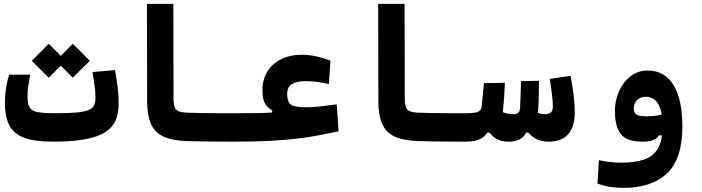

<svg xmlns="http://www.w3.org/2000/svg" viewBox="-20 -713 3556 973"><path d="M248.5 4.9Q158.7 4.9 105.2 -13.9Q51.8 -32.7 28.3 -75.9Q4.9 -119.1 4.9 -192.4Q4.9 -230 10.5 -266.6Q16.1 -303.2 26.4 -334.5H132.8Q126.5 -298.8 123 -274.2Q119.6 -249.5 119.6 -223.1Q119.6 -187 129.9 -168.9Q140.1 -150.9 169.9 -145Q199.7 -139.2 258.3 -139.2Q326.2 -139.2 366.9 -142.8Q407.7 -146.5 428.7 -155.3Q449.7 -164.1 456.8 -179.4Q463.9 -194.8 463.9 -218.8Q463.9 -247.6 459.7 -275.4Q455.6 -303.2 448.7 -347.7L562.5 -357.9Q571.8 -309.1 576.4 -271Q581.1 -232.9 581.1 -187Q581.1 -141.6 567.1 -106Q553.2 -70.3 517.1 -45.7Q481 -21 416 -8.1Q351.1 4.9 248.5 4.9ZM349.1 -319.3 263.2 -404.8 349.1 -491.2 435.1 -404.8ZM227.1 -319.3 141.1 -404.8 227.1 -491.2 313 -404.8Z M1166 4.9Q1132.8 4.9 1091.1 4.6Q1049.3 4.4 1006.6 3.7Q963.9 2.9 927.7 2Q852.5 -0.5 808.3 -21Q764.2 -41.5 745.1 -84.7Q726.1 -127.9 725.6 -198.2L724.6 -693.4H858.4L859.4 -215.3Q859.4 -186 865 -170.7Q870.6 -155.3 884.5 -149.4Q898.4 -143.6 923.8 -142.1Q956.5 -140.6 999.8 -140.1Q1043 -139.6 1088.1 -139.4Q1133.3 -139.2 1171.9 -139.2Q1189 -139.2 1197.5 -117.7Q1206.1 -96.2 1206.1 -63.5Q1206.1 -38.6 1196.8 -16.8Q1187.5 4.9 1166 4.9Z M1163.6 4.9 1171.9 -139.2Q1252.9 -139.2 1300.3 -140.1Q1347.7 -141.1 1374 -143.8Q1400.4 -146.5 1418 -150.4L1421.9 -126L1359.4 -127V-152.8Q1344.7 -162.1 1333.7 -173.6Q1322.8 -185.1 1316.4 -204.3Q1310.1 -223.6 1310.1 -256.8Q1310.1 -310.5 1335 -350.6Q1359.9 -390.6 1404.8 -413.1Q1449.7 -435.5 1508.8 -435.5Q1546.4 -435.5 1583.7 -427.2Q1621.1 -418.9 1654.8 -405.8L1646.5 -287.1Q1616.7 -293.9 1585.9 -297.9Q1555.2 -301.8 1530.3 -301.8Q1483.9 -301.8 1459.7 -286.9Q1435.5 -272 1435.5 -238.8Q1435.5 -211.9 1442.6 -196.8Q1449.7 -181.6 1470.9 -175.5Q1492.2 -169.4 1533.7 -169.4Q1564 -169.4 1600.6 -173.6Q1637.2 -177.7 1686.5 -184.1L1695.8 -47.4Q1647 -37.1 1596.9 -27.6Q1546.9 -18.1 1486.6 -10.7Q1426.3 -3.4 1347.7 0.7Q1269 4.9 1163.6 4.9Z M2337.9 4.9Q2304.7 4.9 2262.9 4.6Q2221.2 4.4 2178.5 3.7Q2135.7 2.9 2099.6 2Q2024.4 -0.5 1980.2 -21Q1936 -41.5 1917 -84.7Q1897.9 -127.9 1897.5 -198.2L1896.5 -693.4H2030.3L2031.2 -215.3Q2031.2 -186 2036.9 -170.7Q2042.5 -155.3 2056.4 -149.4Q2070.3 -143.6 2095.7 -142.1Q2128.4 -140.6 2171.6 -140.1Q2214.8 -139.6 2260 -139.4Q2305.2 -139.2 2343.8 -139.2Q2360.8 -139.2 2369.4 -117.7Q2377.9 -96.2 2377.9 -63.5Q2377.9 -38.6 2368.7 -16.8Q2359.4 4.9 2337.9 4.9Z M2337.9 4.9 2343.8 -139.2Q2374 -139.2 2390.1 -142.6Q2406.2 -146 2413.1 -153.8Q2419.9 -161.6 2420.9 -174.3Q2423.8 -203.6 2426.8 -232.9Q2429.7 -262.2 2432.6 -291.5L2539.1 -293.5Q2537.1 -251.5 2533.9 -209.2Q2530.8 -167 2526.4 -125Q2523.9 -101.6 2512.2 -78.1Q2500.5 -54.7 2487.3 -41H2449.7Q2437.5 -23.4 2421.9 -13.4Q2406.2 -3.4 2385.7 0.7Q2365.2 4.9 2337.9 4.9ZM2561 4.9Q2532.7 4.9 2512.7 -1.7Q2492.7 -8.3 2474.9 -25.4Q2457 -42.5 2434.1 -73.2L2482.9 -167Q2513.7 -148.9 2536.6 -141.6Q2559.6 -134.3 2582.5 -134.3Q2601.1 -134.3 2608.4 -143.3Q2615.7 -152.3 2616.2 -174.8Q2617.2 -206.5 2618.4 -238.3Q2619.6 -270 2620.6 -301.8L2711.4 -303.7Q2711.4 -260.3 2710.2 -216.8Q2709 -173.3 2705.6 -129.9Q2703.6 -102.1 2689.9 -79.6Q2676.3 -57.1 2666 -41H2646.5Q2633.8 -16.1 2610.8 -5.6Q2587.9 4.9 2561 4.9ZM2760.3 4.9Q2718.3 4.9 2689.2 -13.2Q2660.2 -31.2 2634.3 -69.8L2662.1 -161.1Q2686 -148.9 2703.9 -141.6Q2721.7 -134.3 2741.7 -134.3Q2762.7 -134.3 2772.2 -143.8Q2781.7 -153.3 2781.7 -173.3Q2781.7 -200.7 2777.3 -234.9Q2772.9 -269 2766.1 -313.5L2871.1 -328.6Q2880.9 -279.3 2886.7 -232.4Q2892.6 -185.5 2892.6 -143.6Q2892.6 -69.8 2859.1 -32.5Q2825.7 4.9 2760.3 4.9Z M3137.7 239.3Q3103 239.3 3068.1 233.4Q3033.2 227.5 3007.8 216.8L3015.1 98.6Q3043.9 104.5 3070.1 107.9Q3096.2 111.3 3128.9 111.3Q3195.3 111.3 3241.9 96.2Q3288.6 81.1 3313 41.5Q3337.4 2 3337.4 -70.3Q3337.4 -131.8 3325.2 -164.8Q3313 -197.8 3293.9 -210.2Q3274.9 -222.7 3254.4 -222.7Q3224.6 -222.7 3208.3 -205.8Q3191.9 -189 3191.9 -163.1Q3191.9 -143.6 3204.1 -133.5Q3216.3 -123.5 3258.3 -123.5Q3290.5 -123.5 3317.4 -128.9Q3344.2 -134.3 3382.8 -143.6L3376.5 -26.9H3319.3Q3311 -12.2 3291.5 -3.7Q3272 4.9 3236.8 4.9Q3155.3 4.9 3125.7 -34.2Q3096.2 -73.2 3096.2 -149.9Q3096.2 -204.1 3117.2 -251Q3138.2 -297.9 3175.5 -326.7Q3212.9 -355.5 3261.7 -355.5Q3348.1 -355.5 3393.1 -282.2Q3438 -209 3438 -71.8Q3438 92.3 3360.1 165.8Q3282.2 239.3 3137.7 239.3Z"/></svg>

Font: Cascadia Mono
Style: Regular
Weight: 400
Monospace: yes
Designer: Aaron Bell
Foundry: Saja Typeworks
Version: Version 2404.023